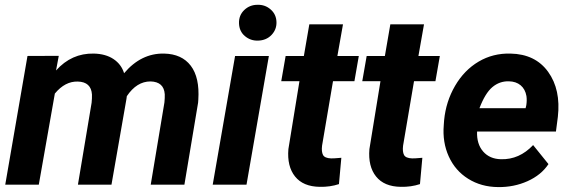

<svg xmlns="http://www.w3.org/2000/svg" viewBox="-20 -758 2341 788"><path d="M221.2 -528.8 210 -468.8Q273.9 -540 364.7 -538.1Q413.6 -537.1 445.8 -515.6Q478 -494.1 489.3 -457.5Q559.1 -540 653.3 -538.1Q726.1 -536.6 762.9 -488.3Q799.8 -439.9 793.9 -348.6L793 -336.4L736.8 0H598.6L654.8 -337.4Q656.7 -355.5 656.2 -371.1Q652.8 -422.4 597.7 -423.8Q541 -423.8 500.5 -363.3L499 -352.1L437.5 0H299.8L356 -336.4Q357.9 -354.5 357.4 -370.1Q354 -421.9 299.3 -423.3Q247.1 -424.8 205.1 -374L139.2 0H1.5L92.8 -528.3Z M991.7 0H853L944.8 -528.3H1083.5ZM960.9 -662.6Q960 -695.3 982.4 -716.8Q1004.9 -738.3 1036.6 -738.3Q1067.9 -739.3 1090.8 -719.2Q1113.8 -699.2 1114.7 -667.5Q1115.7 -637.2 1094.5 -614.7Q1073.2 -592.3 1039.1 -591.3Q1008.3 -590.3 985.1 -609.9Q961.9 -629.4 960.9 -662.6Z M1387.7 -658.2 1364.7 -528.3H1452.6L1434.6 -424.8H1346.7L1301.8 -160.2Q1298.8 -135.3 1305.7 -122.1Q1312.5 -108.9 1338.9 -107.9Q1346.7 -107.4 1380.9 -110.4L1371.1 -2.4Q1334.5 9.8 1292 8.8Q1224.1 7.8 1190.9 -33.7Q1157.7 -75.2 1163.6 -146L1209 -424.8H1134.3L1152.3 -528.3H1227.1L1249.5 -658.2Z M1720.2 -658.2 1697.3 -528.3H1785.2L1767.1 -424.8H1679.2L1634.3 -160.2Q1631.3 -135.3 1638.2 -122.1Q1645 -108.9 1671.4 -107.9Q1679.2 -107.4 1713.4 -110.4L1703.6 -2.4Q1667 9.8 1624.5 8.8Q1556.6 7.8 1523.4 -33.7Q1490.2 -75.2 1496.1 -146L1541.5 -424.8H1466.8L1484.9 -528.3H1559.6L1582 -658.2Z M2024.4 9.8Q1955.1 9.3 1901.6 -24.2Q1848.1 -57.6 1821.8 -116Q1795.4 -174.3 1801.3 -244.6L1802.7 -264.2Q1810.1 -341.3 1847.7 -405.8Q1885.3 -470.2 1944.3 -505.1Q2003.4 -540 2075.2 -538.1Q2177.2 -536.1 2229.7 -463.1Q2282.2 -390.1 2269.5 -278.3L2261.7 -218.3H1938Q1936 -167 1962.9 -136.2Q1989.7 -105.5 2036.1 -104.5Q2111.3 -102.5 2168 -162.6L2231 -84.5Q2201.2 -39.6 2145 -14.4Q2088.9 10.7 2024.4 9.8ZM2068.4 -424.3Q2030.3 -425.3 2000.7 -400.4Q1971.2 -375.5 1947.8 -314H2137.2L2140.1 -326.7Q2143.1 -346.2 2140.6 -363.8Q2135.7 -392.1 2116.7 -408Q2097.7 -423.8 2068.4 -424.3Z"/></svg>

Font: RobotoDraft
Style: Bold Italic
Weight: 700
Italic angle: -12°
Version: Version 2.001150; 2014